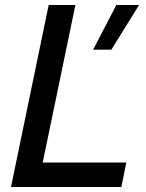

<svg xmlns="http://www.w3.org/2000/svg" viewBox="-20 -749 586 769"><path d="M175 -729H282L151 -98H486L466 0H24ZM446 -729H537L426 -550H353Z"/></svg>

Font: Mona Sans Medium
Style: Italic
Weight: 500
Italic angle: -11.7°
Designer: Deni Anggara
Foundry: GitHub
Version: Version 2.000